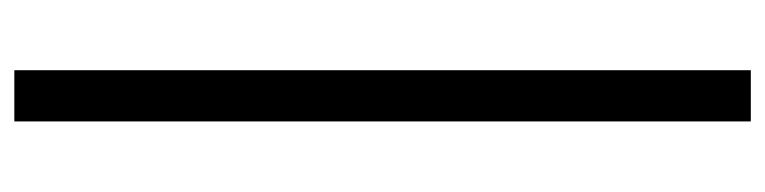

<svg xmlns="http://www.w3.org/2000/svg" viewBox="-420 -428 1068 268"><g transform="rotate(-90 114.0 -294.0)"><path d="M78.5 220V-808H150V220Z"/></g></svg>

Font: Encode Sans SemiCondensed
Style: Regular
Weight: 400
Width: 4
Designer: Multiple Designers
Foundry: Impallari Type
Version: Version 3.002